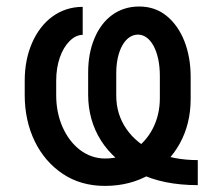

<svg xmlns="http://www.w3.org/2000/svg" viewBox="-20 -573 696 602"><path d="M600.1 -71C496.4 -71 418 -108 376.1 -169C355.1 -199.6 344.5 -234.4 344.5 -273.1V-343.8C344.5 -414.8 372.9 -464.5 412.6 -464.5C452.4 -464.5 481.2 -411.6 481.2 -335.2V-264.6C481.2 -193.9 448.9 -134.9 397.4 -101.2C371.4 -84.5 342.3 -76 309.3 -76C251.1 -76 202.8 -114.7 176.1 -174.7C163 -204.5 156.2 -237.9 156.2 -274.5V-320C156.2 -373.9 172.6 -418.7 198.2 -444.2C210.6 -456.7 224.4 -463.4 239.3 -463.8V-551.5C167.3 -551.5 111.2 -508.2 80.6 -438.6C65.3 -403.4 57.5 -364 57.5 -320V-274.5C57.5 -167.6 101.6 -77.8 177.2 -27.7C214.8 -2.5 258.9 9.9 309.3 9.9C415.8 9.9 498.9 -41.2 544 -123.6C566.4 -164.4 577.8 -210.9 577.8 -262.8V-332C577.8 -414.8 550.4 -484.4 502.1 -523.4C478 -543 449.2 -552.6 416.2 -552.6C350.9 -552.6 301.8 -514.6 275.9 -452.1C262.8 -420.8 256.4 -385.3 256.4 -345.2V-275.9C256.4 -169.4 312.1 -79.9 414.8 -30.2C465.9 -5 527.7 7.5 600.1 7.5Z"/></svg>

Font: Inter 465
Style: Regular
Weight: 400
Designer: Rasmus Andersson
Foundry: rsms
Version: Version 3.019;Glyphs 3.1.2 (3151)